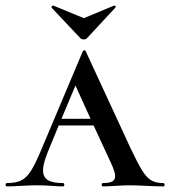

<svg xmlns="http://www.w3.org/2000/svg" viewBox="-28 -667 609 687"><path d="M556 0Q538 0 496 -2Q454 -4 434 -4Q418 -4 386 -2Q354 0 340 0Q336 0 336 -6Q336 -12 340 -12Q364 -12 374 -18Q384 -24 384 -36Q384 -52 369 -84L307 -218H182L143 -123Q126 -81 126 -58Q126 -33 143.5 -22.5Q161 -12 197 -12Q202 -12 202 -6Q202 0 197 0Q183 0 157 -2Q129 -4 105 -4Q80 -4 46 -2Q16 0 -3 0Q-8 0 -8 -6Q-8 -12 -3 -12Q28 -12 47 -21Q66 -30 82 -54.5Q98 -79 120 -132L268 -483Q270 -487 274 -487Q278 -487 279 -483L439 -137Q465 -82 481 -56.5Q497 -31 513.5 -21.5Q530 -12 556 -12Q561 -12 561 -6Q561 0 556 0ZM296 -242 242 -361 192 -242ZM157 -639 156 -641Q156 -643 158.5 -645.5Q161 -648 163 -647L272 -602L380 -647H382Q384 -647 385.5 -644.5Q387 -642 385 -640L283 -530Q279 -526 272 -526Q264 -526 260 -530Z"/></svg>

Font: Cormorant SC SemiBold
Style: Regular
Weight: 600
Designer: Christian Thalmann (Catharsis Fonts)
Version: Version 3.000